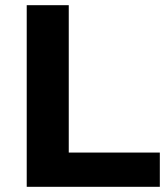

<svg xmlns="http://www.w3.org/2000/svg" viewBox="-20 -720 644 740"><path d="M83 -700H245V-132H596V0H83Z"/></svg>

Font: Montserrat-Bold
Style: Bold
Weight: 700
Version: Version 7.200